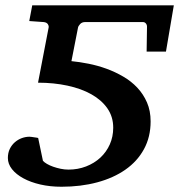

<svg xmlns="http://www.w3.org/2000/svg" viewBox="-20 -691 690 727"><path d="M250.5 -459.5Q281.2 -456.5 315.4 -449.7Q349.6 -442.9 382.8 -430.9Q416 -418.9 446.5 -401.1Q477.1 -383.3 500 -358.9Q522.9 -334.5 536.6 -303Q550.3 -271.5 550.3 -231.4Q550.3 -172.4 525.1 -126.2Q500 -80.1 454.8 -48.6Q409.7 -17.1 347.9 -0.5Q286.1 16.1 212.9 16.1Q169.9 16.1 132.8 7.6Q95.7 -1 68.4 -15.9Q41 -30.8 25.4 -50.5Q9.8 -70.3 9.8 -92.8Q9.8 -112.3 17.1 -127.2Q24.4 -142.1 36.1 -152.3Q47.9 -162.6 62.5 -168Q77.1 -173.3 91.8 -173.3Q96.2 -173.3 101.1 -172.4L110.8 -170.9Q115.7 -170.4 119.4 -169.7Q123 -168.9 124.5 -168.5L142.6 -82Q147.9 -76.2 158 -70.3Q168 -64.5 181.2 -59.8Q194.3 -55.2 209.2 -52Q224.1 -48.8 239.3 -48.8Q274.9 -48.8 305.9 -60.8Q336.9 -72.8 359.9 -94Q382.8 -115.2 395.8 -144.3Q408.7 -173.3 408.7 -207.5Q408.7 -249 386.5 -280.8Q364.3 -312.5 325.9 -334Q287.6 -355.5 235.6 -366.7Q183.6 -377.9 124 -377.9L164.1 -586.4Q165.5 -592.3 161.4 -599.1Q157.2 -606 146 -607.4L90.8 -611.3L102.1 -670.9H638.2L608.4 -495.6H535.2L536.6 -588.4Q537.1 -596.2 532.7 -601.8Q528.3 -607.4 521.5 -607.4H301.8Q290.5 -607.4 283.4 -599.9Q276.4 -592.3 275.4 -586.4Z"/></svg>

Font: Charis SIL
Style: Bold Italic
Weight: 700
Italic angle: -11°
Foundry: SIL International
Version: Version 4.112